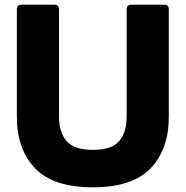

<svg xmlns="http://www.w3.org/2000/svg" viewBox="-20 -783 794 820"><path d="M52 -285V-743Q52 -763 72 -763H212Q232 -763 232 -743V-285Q232 -219 264 -181Q296 -143 377 -143Q458 -143 489.5 -181Q521 -219 521 -285V-743Q521 -763 541 -763H681Q701 -763 701 -743V-285Q701 -145 623 -64Q545 17 377 17Q208 17 130 -64Q52 -145 52 -285Z"/></svg>

Font: Open Sauce Two Black
Style: Regular
Weight: 900
Designer: Alfredo Marco Pradil
Foundry: Creative Sauce Fz LLC
Version: Version 1.477